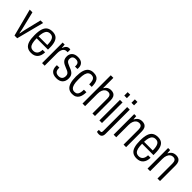

<svg xmlns="http://www.w3.org/2000/svg" viewBox="225 -2005 3472 3472"><g transform="rotate(45 1961.0 -269.0)"><path d="M146 0 9 -526H78L153 -217Q157 -205 161.5 -183Q166 -161 171 -137Q176 -113 179 -94H185Q188 -107 192 -130Q196 -153 201 -176.5Q206 -200 210 -217L285 -526H351L215 0Z M579 12Q515 12 474.5 -16.5Q434 -45 415 -106Q396 -167 396 -263Q396 -362 416 -422.5Q436 -483 477.5 -510.5Q519 -538 584 -538Q640 -538 677.5 -514Q715 -490 734.5 -436.5Q754 -383 754 -295V-248H464Q464 -177 475.5 -132Q487 -87 512 -65.5Q537 -44 579 -44Q604 -44 623.5 -52.5Q643 -61 657 -77Q671 -93 679 -118.5Q687 -144 688 -177H752Q751 -133 739.5 -98Q728 -63 706.5 -38.5Q685 -14 653 -1Q621 12 579 12ZM464 -298H686Q686 -347 679.5 -381.5Q673 -416 660.5 -438.5Q648 -461 628 -471.5Q608 -482 581 -482Q539 -482 514 -460Q489 -438 477.5 -397Q466 -356 464 -298Z M851 0V-526H903L909 -449H914Q923 -477 936.5 -497Q950 -517 968.5 -527.5Q987 -538 1011 -538Q1020 -538 1027 -537Q1034 -536 1039 -534V-466H1013Q992 -466 974 -456.5Q956 -447 943.5 -428.5Q931 -410 924 -382.5Q917 -355 917 -317V0Z M1226 12Q1183 12 1152.5 1Q1122 -10 1103 -30Q1084 -50 1075 -78.5Q1066 -107 1066 -142Q1066 -147 1066.5 -152.5Q1067 -158 1068 -163H1131Q1130 -157 1130 -152Q1130 -147 1130 -142Q1130 -109 1141 -87Q1152 -65 1174 -54Q1196 -43 1226 -43Q1258 -43 1279 -54Q1300 -65 1311 -87Q1322 -109 1322 -140Q1322 -174 1306 -193Q1290 -212 1265 -223.5Q1240 -235 1212 -246Q1187 -256 1163.5 -267.5Q1140 -279 1121 -296Q1102 -313 1091 -338.5Q1080 -364 1080 -401Q1080 -433 1090.5 -458.5Q1101 -484 1121 -502Q1141 -520 1169.5 -529Q1198 -538 1233 -538Q1271 -538 1299 -528.5Q1327 -519 1345 -501Q1363 -483 1371.5 -459Q1380 -435 1380 -406Q1380 -399 1379.5 -391.5Q1379 -384 1378 -377H1316V-402Q1316 -428 1307 -446Q1298 -464 1279.5 -473.5Q1261 -483 1231 -483Q1208 -483 1191.5 -477Q1175 -471 1165 -460Q1155 -449 1150.5 -434Q1146 -419 1146 -402Q1146 -373 1159.5 -356Q1173 -339 1195.5 -328Q1218 -317 1243 -306Q1268 -297 1293.5 -285.5Q1319 -274 1341 -257Q1363 -240 1376 -213.5Q1389 -187 1389 -145Q1389 -105 1377 -75.5Q1365 -46 1343.5 -26.5Q1322 -7 1292.5 2.5Q1263 12 1226 12Z M1629 12Q1570 12 1531.5 -17.5Q1493 -47 1474 -108Q1455 -169 1455 -263Q1455 -361 1475 -421.5Q1495 -482 1534.5 -510Q1574 -538 1633 -538Q1678 -538 1708 -525Q1738 -512 1756 -485.5Q1774 -459 1782 -420.5Q1790 -382 1790 -331H1725Q1725 -384 1716.5 -417Q1708 -450 1687.5 -466Q1667 -482 1632 -482Q1600 -482 1575.5 -463.5Q1551 -445 1537.5 -400.5Q1524 -356 1524 -277V-247Q1524 -176 1536.5 -131Q1549 -86 1573 -65.5Q1597 -45 1631 -45Q1667 -45 1687.5 -62Q1708 -79 1717 -112.5Q1726 -146 1726 -195H1790Q1790 -155 1782.5 -118Q1775 -81 1757.5 -51.5Q1740 -22 1708.5 -5Q1677 12 1629 12Z M1885 0V-723H1951V-463H1956Q1971 -490 1990.5 -506.5Q2010 -523 2033 -530.5Q2056 -538 2082 -538Q2120 -538 2147 -524.5Q2174 -511 2189 -479.5Q2204 -448 2204 -394V0H2139V-382Q2139 -406 2134.5 -424Q2130 -442 2120.5 -454.5Q2111 -467 2096.5 -472.5Q2082 -478 2062 -478Q2032 -478 2006.5 -460Q1981 -442 1966 -405Q1951 -368 1951 -312V0Z M2317 -636V-723H2383V-636ZM2317 0V-526H2383V0Z M2501 -636V-723H2567V-636ZM2486 185Q2477 185 2466.5 184Q2456 183 2446.5 180.5Q2437 178 2431 176V128H2470Q2489 128 2495 118Q2501 108 2501 83V-526H2567V93Q2567 123 2558 144Q2549 165 2531 175Q2513 185 2486 185Z M2681 0V-526H2733L2739 -452H2744Q2760 -484 2780.5 -503Q2801 -522 2826 -530Q2851 -538 2878 -538Q2915 -538 2942.5 -524.5Q2970 -511 2985 -479.5Q3000 -448 3000 -394V0H2935V-382Q2935 -406 2930.5 -424Q2926 -442 2916.5 -454.5Q2907 -467 2892.5 -472.5Q2878 -478 2858 -478Q2828 -478 2802.5 -459.5Q2777 -441 2762 -404Q2747 -367 2747 -312V0Z M3276 12Q3212 12 3171.5 -16.5Q3131 -45 3112 -106Q3093 -167 3093 -263Q3093 -362 3113 -422.5Q3133 -483 3174.5 -510.5Q3216 -538 3281 -538Q3337 -538 3374.5 -514Q3412 -490 3431.5 -436.5Q3451 -383 3451 -295V-248H3161Q3161 -177 3172.5 -132Q3184 -87 3209 -65.5Q3234 -44 3276 -44Q3301 -44 3320.5 -52.5Q3340 -61 3354 -77Q3368 -93 3376 -118.5Q3384 -144 3385 -177H3449Q3448 -133 3436.5 -98Q3425 -63 3403.5 -38.5Q3382 -14 3350 -1Q3318 12 3276 12ZM3161 -298H3383Q3383 -347 3376.5 -381.5Q3370 -416 3357.5 -438.5Q3345 -461 3325 -471.5Q3305 -482 3278 -482Q3236 -482 3211 -460Q3186 -438 3174.5 -397Q3163 -356 3161 -298Z M3548 0V-526H3600L3606 -452H3611Q3627 -484 3647.5 -503Q3668 -522 3693 -530Q3718 -538 3745 -538Q3782 -538 3809.5 -524.5Q3837 -511 3852 -479.5Q3867 -448 3867 -394V0H3802V-382Q3802 -406 3797.5 -424Q3793 -442 3783.5 -454.5Q3774 -467 3759.5 -472.5Q3745 -478 3725 -478Q3695 -478 3669.5 -459.5Q3644 -441 3629 -404Q3614 -367 3614 -312V0Z"/></g></svg>

Font: Archivo Condensed Light
Style: Regular
Weight: 300
Width: 3
Designer: Hector Gatti
Foundry: Omnibus-Type
Version: Version 2.001